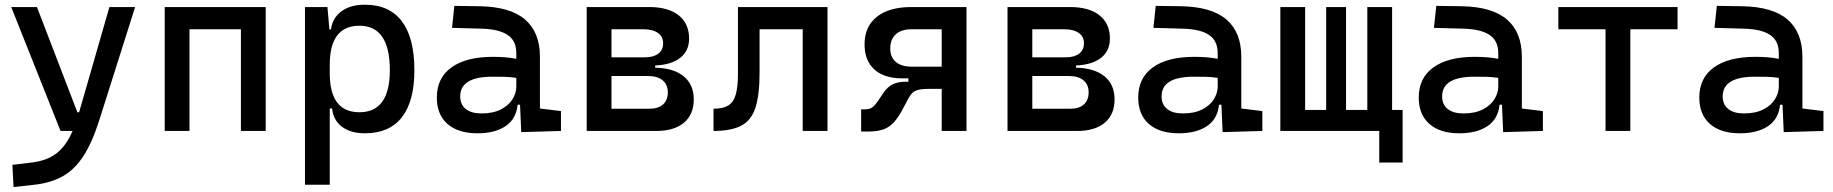

<svg xmlns="http://www.w3.org/2000/svg" viewBox="-20 -547 7657 802"><path d="M36.6 234.4 31.7 141.6 112.8 131.8Q174.8 124.5 215.1 94.2Q255.4 64 283.2 0H232.9L26.9 -517.6H134.3L303.2 -78.1H310.5L437 -517.6H544.4L395 -45.9Q365.7 46.9 329.3 103.5Q293 160.2 243.4 188.5Q193.8 216.8 124.5 224.6Z M986.3 0V-424.8H771.5V0H668V-517.6H1089.8V0Z M1253.9 224.6V-517.6H1347.7L1356 -423.8H1362.3Q1369.1 -472.7 1406.5 -500Q1443.8 -527.3 1504.4 -527.3Q1606.4 -527.3 1658.7 -458Q1710.9 -388.7 1710.9 -253.9Q1710.9 -124 1658.7 -57.1Q1606.4 9.8 1504.4 9.8Q1444.8 9.8 1408.4 -17.6Q1372.1 -44.9 1367.2 -93.8H1357.4V224.6ZM1357.4 -241.2Q1357.4 -78.1 1481.4 -78.1Q1608.4 -78.1 1608.4 -253.9Q1608.4 -439.5 1481.4 -439.5Q1357.4 -439.5 1357.4 -276.4Z M2157.2 4.9 2152.3 -109.4H2142.1Q2136.2 -49.8 2091.6 -20Q2046.9 9.8 1974.6 9.8Q1893.6 9.8 1849.1 -29.3Q1804.7 -68.4 1804.7 -139.6Q1804.7 -221.7 1866 -265.6Q1927.2 -309.6 2039.1 -309.6Q2094.7 -309.6 2136.7 -301.3V-325.2Q2136.7 -377 2100.3 -401.1Q2064 -425.3 1992.2 -427.2L1868.2 -430.7L1877.9 -522.5L1982.4 -521Q2110.8 -519 2173.1 -465.6Q2235.4 -412.1 2235.4 -309.6V-93.8L2323.2 -83V0ZM2136.7 -221.7Q2111.8 -225.6 2087.2 -226.1Q2062.5 -226.6 2037.1 -226.6Q1902.3 -226.6 1902.3 -144.5Q1902.3 -110.4 1925.5 -91.8Q1948.7 -73.2 1991.2 -73.2Q2039.6 -73.2 2072 -89.8Q2104.5 -106.4 2120.6 -132.3Q2136.7 -158.2 2136.7 -185.5Z M2430.7 0V-517.6H2691.4Q2771 -517.6 2814.7 -483.2Q2858.4 -448.7 2858.4 -385.7Q2858.4 -334.5 2821.3 -305.4Q2784.2 -276.4 2716.8 -273.4V-264.2Q2793.5 -262.7 2835.7 -228.3Q2877.9 -193.8 2877.9 -131.8Q2877.9 -68.8 2836.9 -34.4Q2795.9 0 2721.7 0ZM2534.2 -92.8H2693.4Q2729.5 -92.8 2749.5 -110.6Q2769.5 -128.4 2769.5 -161.1Q2769.5 -193.8 2747.8 -211.7Q2726.1 -229.5 2686.5 -229.5H2534.2ZM2534.2 -307.6H2673.8Q2710 -307.6 2730 -323Q2750 -338.4 2750 -366.2Q2750 -394 2728.3 -409.4Q2706.5 -424.8 2667 -424.8H2534.2Z M2960.4 0V-92.8Q2999.5 -92.8 3021.7 -106.2Q3043.9 -119.6 3053.2 -151.9Q3062.5 -184.1 3062.5 -241.2V-517.6H3436.5V0H3333V-424.8H3152.8V-244.6Q3152.8 -150.4 3135.5 -97.2Q3118.2 -43.9 3076.2 -22Q3034.2 0 2960.4 0Z M3748.5 -219.7Q3673.3 -219.7 3632.3 -256.8Q3591.3 -293.9 3591.3 -361.8Q3591.3 -436 3642.6 -476.8Q3693.8 -517.6 3787.6 -517.6H4017.1V0H3913.6V-175.8H3863.3Q3831.5 -175.8 3814.9 -171.4Q3798.3 -167 3790 -158.2Q3781.7 -149.4 3774.4 -135.7L3753.4 -96.2Q3735.8 -62.5 3718 -40.8Q3700.2 -19 3674.8 -8.3Q3649.4 2.4 3607.9 2.4H3577.1V-90.3H3593.3Q3613.3 -90.3 3624.3 -98.9Q3635.3 -107.4 3646.5 -124L3670.9 -160.2Q3686.5 -183.1 3707.8 -194.3Q3729 -205.6 3764.6 -205.6H3774.4V-219.7ZM3913.6 -268.6V-424.8H3787.6Q3745.1 -424.8 3721.9 -403.8Q3698.7 -382.8 3698.7 -344.2Q3698.7 -308.1 3721.9 -288.3Q3745.1 -268.6 3787.6 -268.6Z M4188.5 0V-517.6H4449.2Q4528.8 -517.6 4572.5 -483.2Q4616.2 -448.7 4616.2 -385.7Q4616.2 -334.5 4579.1 -305.4Q4542 -276.4 4474.6 -273.4V-264.2Q4551.3 -262.7 4593.5 -228.3Q4635.7 -193.8 4635.7 -131.8Q4635.7 -68.8 4594.7 -34.4Q4553.7 0 4479.5 0ZM4292 -92.8H4451.2Q4487.3 -92.8 4507.3 -110.6Q4527.3 -128.4 4527.3 -161.1Q4527.3 -193.8 4505.6 -211.7Q4483.9 -229.5 4444.3 -229.5H4292ZM4292 -307.6H4431.6Q4467.8 -307.6 4487.8 -323Q4507.8 -338.4 4507.8 -366.2Q4507.8 -394 4486.1 -409.4Q4464.4 -424.8 4424.8 -424.8H4292Z M5086.9 4.9 5082 -109.4H5071.8Q5065.9 -49.8 5021.2 -20Q4976.6 9.8 4904.3 9.8Q4823.2 9.8 4778.8 -29.3Q4734.4 -68.4 4734.4 -139.6Q4734.4 -221.7 4795.7 -265.6Q4856.9 -309.6 4968.8 -309.6Q5024.4 -309.6 5066.4 -301.3V-325.2Q5066.4 -377 5030 -401.1Q4993.7 -425.3 4921.9 -427.2L4797.9 -430.7L4807.6 -522.5L4912.1 -521Q5040.5 -519 5102.8 -465.6Q5165 -412.1 5165 -309.6V-93.8L5252.9 -83V0ZM5066.4 -221.7Q5041.5 -225.6 5016.8 -226.1Q4992.2 -226.6 4966.8 -226.6Q4832 -226.6 4832 -144.5Q4832 -110.4 4855.2 -91.8Q4878.4 -73.2 4920.9 -73.2Q4969.2 -73.2 5001.7 -89.8Q5034.2 -106.4 5050.3 -132.3Q5066.4 -158.2 5066.4 -185.5Z M5328.1 0V-517.6H5431.6V-87.9H5519.5V-517.6H5602.5V-87.9H5691.4V-517.6H5794.9V-87.9H5838.9V131.8H5741.2V0Z M6258.8 4.9 6253.9 -109.4H6243.7Q6237.8 -49.8 6193.1 -20Q6148.4 9.8 6076.2 9.8Q5995.1 9.8 5950.7 -29.3Q5906.2 -68.4 5906.2 -139.6Q5906.2 -221.7 5967.5 -265.6Q6028.8 -309.6 6140.6 -309.6Q6196.3 -309.6 6238.3 -301.3V-325.2Q6238.3 -377 6201.9 -401.1Q6165.5 -425.3 6093.8 -427.2L5969.7 -430.7L5979.5 -522.5L6084 -521Q6212.4 -519 6274.7 -465.6Q6336.9 -412.1 6336.9 -309.6V-93.8L6424.8 -83V0ZM6238.3 -221.7Q6213.4 -225.6 6188.7 -226.1Q6164.1 -226.6 6138.7 -226.6Q6003.9 -226.6 6003.9 -144.5Q6003.9 -110.4 6027.1 -91.8Q6050.3 -73.2 6092.8 -73.2Q6141.1 -73.2 6173.6 -89.8Q6206.1 -106.4 6222.2 -132.3Q6238.3 -158.2 6238.3 -185.5Z M6686.5 0V-424.8H6489.3V-517.6H6987.3V-424.8H6790V0Z M7430.7 4.9 7425.8 -109.4H7415.5Q7409.7 -49.8 7365 -20Q7320.3 9.8 7248 9.8Q7167 9.8 7122.6 -29.3Q7078.1 -68.4 7078.1 -139.6Q7078.1 -221.7 7139.4 -265.6Q7200.7 -309.6 7312.5 -309.6Q7368.2 -309.6 7410.2 -301.3V-325.2Q7410.2 -377 7373.8 -401.1Q7337.4 -425.3 7265.6 -427.2L7141.6 -430.7L7151.4 -522.5L7255.9 -521Q7384.3 -519 7446.5 -465.6Q7508.8 -412.1 7508.8 -309.6V-93.8L7596.7 -83V0ZM7410.2 -221.7Q7385.3 -225.6 7360.6 -226.1Q7335.9 -226.6 7310.5 -226.6Q7175.8 -226.6 7175.8 -144.5Q7175.8 -110.4 7199 -91.8Q7222.2 -73.2 7264.6 -73.2Q7313 -73.2 7345.5 -89.8Q7377.9 -106.4 7394 -132.3Q7410.2 -158.2 7410.2 -185.5Z"/></svg>

Font: Cascadia Mono PL
Style: Regular
Weight: 400
Monospace: yes
Designer: Aaron Bell
Foundry: Saja Typeworks
Version: Version 2404.023; ttfautohint (v1.8.4)